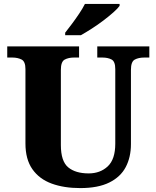

<svg xmlns="http://www.w3.org/2000/svg" viewBox="-20 -951 799 981"><path d="M390 10Q307 10 244 -13Q181 -36 145.5 -86.5Q110 -137 110 -218V-598Q110 -637 90 -647Q70 -657 43 -657H17V-714H384V-657H358Q330 -657 310.5 -646.5Q291 -636 291 -594V-210Q291 -127 328.5 -96Q366 -65 433 -65Q492 -65 530.5 -101Q569 -137 569 -217V-598Q569 -637 550 -647Q531 -657 503 -657H477V-714H743V-657H717Q688 -657 668.5 -646.5Q649 -636 649 -594V-215Q649 -148 622.5 -97.5Q596 -47 538.5 -18.5Q481 10 390 10ZM313 -784Q328 -803 347.5 -829Q367 -855 385 -882Q403 -909 414 -931H591V-921Q582 -908 559.5 -888Q537 -868 508 -846Q479 -824 448.5 -804.5Q418 -785 393 -771H313Z"/></svg>

Font: Noto Serif Devanagari ExtraBold
Style: Regular
Weight: 800
Designer: Universal Thirst, Indian Type Foundry and the Monotype Design Team
Foundry: Monotype Imaging Inc.
Version: Version 2.004; ttfautohint (v1.8.4.7-5d5b)